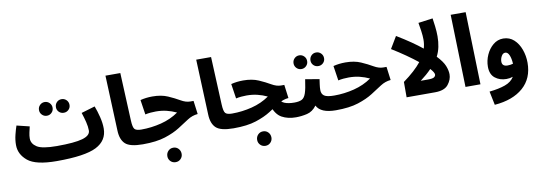

<svg xmlns="http://www.w3.org/2000/svg" viewBox="-68 -1226 5480 1946"><g transform="rotate(-10 2671.5 -252.5)"><path d="M429 21Q718 21 835 -38.5Q952 -98 952 -223Q952 -278 936 -342Q920 -406 900 -458L759 -416Q776 -365 788 -316.5Q800 -268 800 -228Q800 -176 718 -152.5Q636 -129 455 -129ZM428 21 474 -11 454 -129Q303 -129 249.5 -163.5Q196 -198 196 -252Q196 -280 203 -312Q210 -344 217 -373L86 -405Q73 -368 60 -315.5Q47 -263 47 -211Q47 -115 129.5 -47Q212 21 428 21ZM408 -449Q437 -449 457.5 -469.5Q478 -490 478 -519Q478 -549 457.5 -569.5Q437 -590 408 -590Q379 -590 358.5 -569.5Q338 -549 338 -519Q338 -490 358.5 -469.5Q379 -449 408 -449ZM582 -449Q611 -449 631.5 -469Q652 -489 652 -518Q652 -548 631.5 -568.5Q611 -589 582 -589Q552 -589 532 -568.5Q512 -548 512 -518Q512 -489 532 -469Q552 -449 582 -449Z M1316 5Q1401 5 1401 -72Q1401 -102 1383 -123.5Q1365 -145 1326 -145Q1276 -145 1258 -163.5Q1240 -182 1237 -256L1215 -746H1062L1085 -178Q1088 -84 1135.5 -39.5Q1183 5 1316 5Z M1316 5Q1456 5 1547 -24.5Q1638 -54 1699 -93Q1760 -132 1809 -164Q1858 -196 1915 -201L1897 -339H1863Q1818 -339 1767.5 -368.5Q1717 -398 1651 -427Q1585 -456 1493 -456Q1428 -456 1369 -441L1392 -289Q1418 -295 1447 -297.5Q1476 -300 1501 -300Q1560 -300 1611.5 -287.5Q1663 -275 1712 -252Q1632 -196 1531 -170.5Q1430 -145 1326 -145ZM1612 241Q1643 241 1664 219.5Q1685 198 1685 168Q1685 136 1664 114Q1643 92 1612 92Q1580 92 1559 114Q1538 136 1538 168Q1538 198 1559 219.5Q1580 241 1612 241Z M2250 5Q2335 5 2335 -72Q2335 -102 2317 -123.5Q2299 -145 2260 -145Q2210 -145 2192 -163.5Q2174 -182 2171 -256L2149 -746H1996L2019 -178Q2022 -84 2069.5 -39.5Q2117 5 2250 5Z M2891 5Q2976 5 2976 -72Q2976 -102 2958 -123.5Q2940 -145 2901 -145Q2841 -145 2801.5 -160.5Q2762 -176 2740 -222L2655 -157Q2686 -62 2747 -28.5Q2808 5 2891 5ZM2250 5Q2390 5 2481 -24.5Q2572 -54 2633 -93Q2694 -132 2743 -164Q2792 -196 2849 -201L2831 -339H2797Q2752 -339 2701.5 -368.5Q2651 -398 2585 -427Q2519 -456 2427 -456Q2362 -456 2303 -441L2326 -289Q2352 -295 2381 -297.5Q2410 -300 2435 -300Q2494 -300 2545.5 -287.5Q2597 -275 2646 -252Q2566 -196 2465 -170.5Q2364 -145 2260 -145ZM2537 236Q2568 236 2589 214.5Q2610 193 2610 163Q2610 131 2589 109Q2568 87 2537 87Q2505 87 2484 109Q2463 131 2463 163Q2463 193 2484 214.5Q2505 236 2537 236Z M3387 -72Q3387 -102 3369.5 -123.5Q3352 -145 3313 -145Q3236 -145 3208.5 -164.5Q3181 -184 3181 -224Q3181 -252 3185.5 -282.5Q3190 -313 3193 -335L3049 -359Q3036 -263 3020.5 -217.5Q3005 -172 2977 -158.5Q2949 -145 2901 -145L2891 5Q2948 5 3006 -8.5Q3064 -22 3105 -78Q3146 5 3303 5Q3387 5 3387 -72ZM3031 -467Q3060 -467 3080.5 -487.5Q3101 -508 3101 -537Q3101 -567 3080.5 -587.5Q3060 -608 3031 -608Q3002 -608 2981.5 -587.5Q2961 -567 2961 -537Q2961 -508 2981.5 -487.5Q3002 -467 3031 -467ZM3205 -467Q3234 -467 3254.5 -487Q3275 -507 3275 -536Q3275 -566 3254.5 -586.5Q3234 -607 3205 -607Q3175 -607 3155 -586.5Q3135 -566 3135 -536Q3135 -507 3155 -487Q3175 -467 3205 -467Z M3302 5Q3442 5 3533 -24.5Q3624 -54 3685 -93Q3746 -132 3795 -164Q3844 -196 3901 -201L3883 -339H3849Q3804 -339 3753.5 -368.5Q3703 -398 3637 -427Q3571 -456 3479 -456Q3414 -456 3355 -441L3378 -289Q3404 -295 3433 -297.5Q3462 -300 3487 -300Q3546 -300 3597.5 -287.5Q3649 -275 3698 -252Q3618 -196 3517 -170.5Q3416 -145 3312 -145Z M4499 -154Q4499 -194 4480 -242Q4461 -290 4402 -352Q4425 -396 4435.5 -447Q4446 -498 4446 -555Q4446 -604 4439.5 -657.5Q4433 -711 4428 -742L4279 -722Q4285 -690 4292.5 -638Q4300 -586 4300 -547Q4300 -500 4287 -456Q4239 -495 4176 -538.5Q4113 -582 4032 -631L3959 -509Q4034 -463 4100.5 -416.5Q4167 -370 4218 -329Q4154 -248 4030 -158V0H4323Q4420 0 4459.5 -50Q4499 -100 4499 -154ZM4200 -140Q4267 -190 4316 -241Q4354 -199 4354 -178Q4354 -162 4338.5 -151Q4323 -140 4275 -140Z M4636 0 4615 -746H4769L4790 0Z M5298 -133Q5298 -204 5274.5 -269Q5251 -334 5206.5 -375Q5162 -416 5097 -417Q5038 -417 4992.5 -379Q4947 -341 4921 -282.5Q4895 -224 4895 -162Q4895 -83 4943 -45Q4991 -7 5059 -7Q5095 -7 5126 -18Q5096 32 5030 55.5Q4964 79 4868 89L4897 230Q5085 215 5191.5 121.5Q5298 28 5298 -133ZM5038 -189Q5038 -218 5053 -245Q5068 -272 5092 -272Q5118 -272 5133 -237Q5148 -202 5151 -148Q5124 -140 5095 -140Q5038 -140 5038 -189Z"/></g></svg>

Font: Noto Sans Arabic SemiCondensed Extra
Style: Regular
Weight: 800
Width: 4
Designer: Nadine Chahine - Monotype Design Team
Foundry: Monotype Imaging Inc.
Version: Version 1.902